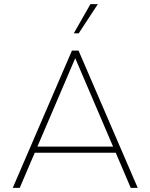

<svg xmlns="http://www.w3.org/2000/svg" viewBox="-20 -914 732 934"><path d="M42 0 330 -668H362L650 0H616L543 -171H149L76 0ZM162 -201H530L346 -631ZM339 -752 420 -894H456L363 -752Z"/></svg>

Font: Gantari Thin
Style: Regular
Weight: 250
Designer: Anugrah Pasau
Foundry: Lafontype
Version: Version 1.000